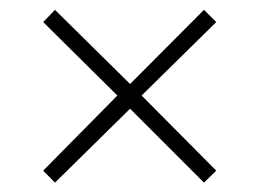

<svg xmlns="http://www.w3.org/2000/svg" viewBox="-20 -446 540 400"><path d="M94.5 -65.5 70 -90.5 224.5 -247 70 -400 94.5 -425.5 251 -271 405 -425.5 430.5 -400 275 -247 430.5 -90.5 405 -65.5 251 -219.5Z"/></svg>

Font: Karla ExtraLight
Style: Regular
Weight: 250
Designer: Jonathan Pinhorn
Version: Version 2.004;gftools[0.9.33]